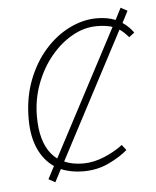

<svg xmlns="http://www.w3.org/2000/svg" viewBox="-45 -557 518 637"><g transform="rotate(-5 214.0 -239.0)"><path d="M114 40 92 28 114 -14Q82 -36 64 -74Q44 -116 44 -176Q44 -247 66 -304.5Q88 -362 124.5 -403.5Q161 -445 206.5 -467.5Q252 -490 298 -490Q333 -490 360 -479L380 -518L402 -506L382 -467Q403 -453 418 -432L400 -418Q386 -435 370 -446L149 -26Q176 -14 212 -14Q247 -14 283.5 -29.5Q320 -45 344 -64L358 -46Q334 -25 295.5 -6.5Q257 12 210 12Q169 12 136 -2ZM127 -38 348 -457Q326 -464 296 -464Q254 -464 214 -441.5Q174 -419 142 -380Q110 -341 91 -290Q72 -239 72 -182Q72 -100 107 -57Q116 -46 127 -38Z"/></g></svg>

Font: Source Sans 3 ExtraLight ExtraLight
Style: Italic
Weight: 250
Italic angle: -11°
Version: Version 3.052;hotconv 1.1.0;makeotfexe 2.6.0